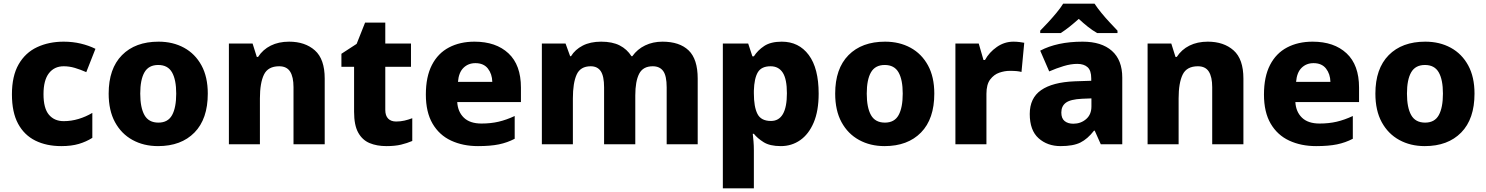

<svg xmlns="http://www.w3.org/2000/svg" viewBox="-20 -786 8098 1046"><path d="M314 10Q233 10 172.5 -20Q112 -50 78.5 -112Q45 -174 45 -272Q45 -372 81.5 -435.5Q118 -499 182 -529Q246 -559 327 -559Q376 -559 420 -548.5Q464 -538 500 -520L450 -393Q418 -407 388 -416Q358 -425 327 -425Q276 -425 246.5 -387Q217 -349 217 -273Q217 -196 246.5 -161Q276 -126 327 -126Q368 -126 408 -138Q448 -150 483 -171V-35Q450 -14 409.5 -2Q369 10 314 10Z M1112 -276Q1112 -138 1039.5 -64Q967 10 841 10Q763 10 702 -23.5Q641 -57 606.5 -120.5Q572 -184 572 -276Q572 -412 644.5 -485.5Q717 -559 844 -559Q922 -559 982.5 -526Q1043 -493 1077.5 -430Q1112 -367 1112 -276ZM744 -276Q744 -200 767 -159Q790 -118 843 -118Q895 -118 917.5 -159Q940 -200 940 -276Q940 -352 917 -392Q894 -432 842 -432Q790 -432 767 -392Q744 -352 744 -276Z M1555 -559Q1642 -559 1695.5 -511.5Q1749 -464 1749 -358V0H1579V-311Q1579 -367 1560.5 -396Q1542 -425 1501 -425Q1440 -425 1418 -379.5Q1396 -334 1396 -250V0H1227V-549H1356L1379 -476H1386Q1412 -516 1455 -537.5Q1498 -559 1555 -559Z M2138 -124Q2162 -124 2183.5 -129Q2205 -134 2226 -142V-18Q2198 -6 2165 2Q2132 10 2085 10Q2033 10 1993.5 -6.5Q1954 -23 1931.5 -63.5Q1909 -104 1909 -177V-422H1840V-493L1923 -547L1969 -663H2079V-549H2219V-422H2079V-187Q2079 -156 2094.5 -140Q2110 -124 2138 -124Z M2565 -559Q2682 -559 2750 -495.5Q2818 -432 2818 -309V-230H2471Q2474 -177 2507 -145Q2540 -113 2603 -113Q2654 -113 2696.5 -123Q2739 -133 2784 -154V-30Q2744 -9 2698 0.5Q2652 10 2584 10Q2502 10 2437.5 -20Q2373 -50 2336.5 -112.5Q2300 -175 2300 -271Q2300 -368 2333 -432Q2366 -496 2426 -527.5Q2486 -559 2565 -559ZM2570 -442Q2531 -442 2505 -416.5Q2479 -391 2475 -340H2662Q2661 -383 2638 -412.5Q2615 -442 2570 -442Z M3589 -559Q3682 -559 3731.5 -511.5Q3781 -464 3781 -358V0H3612V-310Q3612 -373 3593 -399Q3574 -425 3536 -425Q3483 -425 3462 -384Q3441 -343 3441 -266V0H3271V-310Q3271 -371 3253 -398Q3235 -425 3198 -425Q3142 -425 3121.5 -379.5Q3101 -334 3101 -250V0H2932V-549H3061L3086 -480H3091Q3113 -516 3154.5 -537.5Q3196 -559 3255 -559Q3316 -559 3356 -538.5Q3396 -518 3420 -480H3425Q3452 -518 3494.5 -538.5Q3537 -559 3589 -559Z M4239 -559Q4332 -559 4386 -486.5Q4440 -414 4440 -276Q4440 -182 4413 -118.5Q4386 -55 4339.5 -22.5Q4293 10 4234 10Q4174 10 4140 -11.5Q4106 -33 4087 -57H4081Q4083 -39 4085 -16Q4087 7 4087 34V240H3918V-549H4056L4079 -479H4087Q4108 -512 4143.5 -535.5Q4179 -559 4239 -559ZM4178 -425Q4128 -425 4108.5 -392Q4089 -359 4087 -292V-277Q4087 -204 4106.5 -165.5Q4126 -127 4180 -127Q4267 -127 4267 -278Q4267 -355 4244.5 -390Q4222 -425 4178 -425Z M5070 -276Q5070 -138 4997.5 -64Q4925 10 4799 10Q4721 10 4660 -23.5Q4599 -57 4564.5 -120.5Q4530 -184 4530 -276Q4530 -412 4602.5 -485.5Q4675 -559 4802 -559Q4880 -559 4940.5 -526Q5001 -493 5035.5 -430Q5070 -367 5070 -276ZM4702 -276Q4702 -200 4725 -159Q4748 -118 4801 -118Q4853 -118 4875.5 -159Q4898 -200 4898 -276Q4898 -352 4875 -392Q4852 -432 4800 -432Q4748 -432 4725 -392Q4702 -352 4702 -276Z M5501 -559Q5517 -559 5534 -557Q5551 -555 5560 -553L5545 -394Q5534 -397 5519.5 -398.5Q5505 -400 5481 -400Q5453 -400 5424 -390Q5395 -380 5374.5 -353Q5354 -326 5354 -275V0H5185V-549H5312L5338 -459H5346Q5369 -501 5410.5 -530Q5452 -559 5501 -559Z M5878 -559Q5981 -559 6037.5 -509Q6094 -459 6094 -363V0H5977L5944 -74H5940Q5905 -29 5866 -9.5Q5827 10 5758 10Q5686 10 5638 -33Q5590 -76 5590 -165Q5590 -252 5652 -295Q5714 -338 5834 -343L5925 -346V-359Q5925 -402 5905 -420Q5885 -438 5849 -438Q5814 -438 5774.5 -426Q5735 -414 5696 -397L5647 -510Q5692 -534 5750 -546.5Q5808 -559 5878 -559ZM5875 -248Q5812 -245 5787 -226.5Q5762 -208 5762 -173Q5762 -141 5780 -126.5Q5798 -112 5827 -112Q5868 -112 5897 -137Q5926 -162 5926 -206V-250ZM5943 -766Q5958 -743 5980.5 -715.5Q6003 -688 6027 -662.5Q6051 -637 6068 -619V-606H5957Q5931 -621 5907 -640Q5883 -659 5857 -683Q5830 -659 5807.5 -641Q5785 -623 5759 -606H5647V-619Q5666 -638 5689.5 -663.5Q5713 -689 5735.5 -716Q5758 -743 5772 -766Z M6560 -559Q6647 -559 6700.5 -511.5Q6754 -464 6754 -358V0H6584V-311Q6584 -367 6565.5 -396Q6547 -425 6506 -425Q6445 -425 6423 -379.5Q6401 -334 6401 -250V0H6232V-549H6361L6384 -476H6391Q6417 -516 6460 -537.5Q6503 -559 6560 -559Z M7131 -559Q7248 -559 7316 -495.5Q7384 -432 7384 -309V-230H7037Q7040 -177 7073 -145Q7106 -113 7169 -113Q7220 -113 7262.5 -123Q7305 -133 7350 -154V-30Q7310 -9 7264 0.5Q7218 10 7150 10Q7068 10 7003.5 -20Q6939 -50 6902.5 -112.5Q6866 -175 6866 -271Q6866 -368 6899 -432Q6932 -496 6992 -527.5Q7052 -559 7131 -559ZM7136 -442Q7097 -442 7071 -416.5Q7045 -391 7041 -340H7228Q7227 -383 7204 -412.5Q7181 -442 7136 -442Z M8013 -276Q8013 -138 7940.5 -64Q7868 10 7742 10Q7664 10 7603 -23.5Q7542 -57 7507.5 -120.5Q7473 -184 7473 -276Q7473 -412 7545.5 -485.5Q7618 -559 7745 -559Q7823 -559 7883.5 -526Q7944 -493 7978.5 -430Q8013 -367 8013 -276ZM7645 -276Q7645 -200 7668 -159Q7691 -118 7744 -118Q7796 -118 7818.5 -159Q7841 -200 7841 -276Q7841 -352 7818 -392Q7795 -432 7743 -432Q7691 -432 7668 -392Q7645 -352 7645 -276Z"/></svg>

Font: Noto Sans Canadian Aboriginal ExtraBold
Style: Regular
Weight: 800
Designer: Monotype Design Team, Typotheque's Kevin King
Foundry: Monotype Imaging Inc.
Version: Version 2.004; ttfautohint (v1.8.4.7-5d5b)